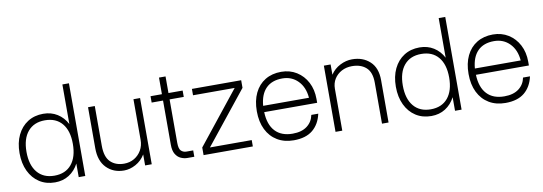

<svg xmlns="http://www.w3.org/2000/svg" viewBox="-55 -1059 4042 1428"><g transform="rotate(-10 1966.0 -345.0)"><path d="M497 -700V0H447.5V-102.5Q420.5 -50.5 374.5 -21.2Q328.5 8 268.5 8Q201.5 8 151.2 -24.5Q101 -57 73 -115.5Q45 -174 45 -252Q45 -330 73 -388Q101 -446 151.2 -478Q201.5 -510 268.5 -510Q328.5 -510 374.5 -481.2Q420.5 -452.5 447.5 -401V-700ZM97.5 -252Q97.5 -152.5 143.5 -97.2Q189.5 -42 272.5 -42Q356 -42 401.8 -97.2Q447.5 -152.5 447.5 -252Q447.5 -351 401.8 -405.5Q356 -460 272.5 -460Q189.5 -460 143.5 -405.5Q97.5 -351 97.5 -252Z M657 -200Q657 -115.5 695.5 -77.8Q734 -40 798.5 -40Q841 -40 875 -60Q909 -80 929 -114.8Q949 -149.5 949 -194.5V-500H999V0H949V-83Q922 -38.5 878 -14.2Q834 10 789 10Q709 10 657.5 -42Q606 -94 606 -190.5V-500H657Z M1320.5 -48V0H1268.5Q1243.5 0 1219.5 -10.8Q1195.5 -21.5 1179.8 -47.2Q1164 -73 1164 -118V-452H1078V-500H1164V-625.5H1213.5V-500H1320.5V-452H1213.5V-124Q1213.5 -78 1230 -63Q1246.5 -48 1269.5 -48Z M1390.5 -500H1762.5V-442.5L1447 -48H1762.5V0H1390.5V-57.5L1705 -452H1390.5Z M1837 -252Q1837 -331.5 1865 -389.5Q1893 -447.5 1944.5 -478.8Q1996 -510 2065.5 -510Q2131 -510 2181.8 -478.2Q2232.5 -446.5 2261.2 -391.5Q2290 -336.5 2290 -265.5V-236.5H1890Q1893.5 -141.5 1940 -91.8Q1986.5 -42 2071.5 -42Q2140 -42 2180.8 -73Q2221.5 -104 2231.5 -155.5H2284Q2267 -78 2214.8 -35Q2162.5 8 2071.5 8Q2000 8 1947.2 -23.8Q1894.5 -55.5 1865.8 -113.8Q1837 -172 1837 -252ZM2065.5 -460Q1986.5 -460 1942 -415Q1897.5 -370 1890.5 -284H2236.5Q2230 -364.5 2183.2 -412.2Q2136.5 -460 2065.5 -460Z M2387 -500H2438V-422.5Q2465.5 -464.5 2510.2 -487.2Q2555 -510 2601 -510Q2682.5 -510 2735 -461.5Q2787.5 -413 2787.5 -320.5V0H2738V-309.5Q2738 -388.5 2698.2 -424.2Q2658.5 -460 2591.5 -460Q2548 -460 2513.2 -441.5Q2478.5 -423 2458.2 -390.8Q2438 -358.5 2438 -316.5V0H2387Z M3339 -700V0H3289.5V-102.5Q3262.5 -50.5 3216.5 -21.2Q3170.5 8 3110.5 8Q3043.5 8 2993.2 -24.5Q2943 -57 2915 -115.5Q2887 -174 2887 -252Q2887 -330 2915 -388Q2943 -446 2993.2 -478Q3043.5 -510 3110.5 -510Q3170.5 -510 3216.5 -481.2Q3262.5 -452.5 3289.5 -401V-700ZM2939.5 -252Q2939.5 -152.5 2985.5 -97.2Q3031.5 -42 3114.5 -42Q3198 -42 3243.8 -97.2Q3289.5 -152.5 3289.5 -252Q3289.5 -351 3243.8 -405.5Q3198 -460 3114.5 -460Q3031.5 -460 2985.5 -405.5Q2939.5 -351 2939.5 -252Z M3436 -252Q3436 -331.5 3464 -389.5Q3492 -447.5 3543.5 -478.8Q3595 -510 3664.5 -510Q3730 -510 3780.8 -478.2Q3831.5 -446.5 3860.2 -391.5Q3889 -336.5 3889 -265.5V-236.5H3489Q3492.5 -141.5 3539 -91.8Q3585.5 -42 3670.5 -42Q3739 -42 3779.8 -73Q3820.5 -104 3830.5 -155.5H3883Q3866 -78 3813.8 -35Q3761.5 8 3670.5 8Q3599 8 3546.2 -23.8Q3493.5 -55.5 3464.8 -113.8Q3436 -172 3436 -252ZM3664.5 -460Q3585.5 -460 3541 -415Q3496.5 -370 3489.5 -284H3835.5Q3829 -364.5 3782.2 -412.2Q3735.5 -460 3664.5 -460Z"/></g></svg>

Font: Overused Grotesk Light
Style: Regular
Weight: 300
Version: Version 0.004